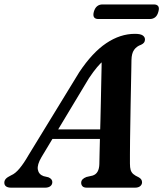

<svg xmlns="http://www.w3.org/2000/svg" viewBox="-50 -868 755 888"><path d="M142 -141.5Q121 -106 125 -83.8Q129 -61.5 151 -53.5L174 -48Q183.5 -44 187.8 -38.2Q192 -32.5 192 -26Q192 -14 183 -7Q174 0 158.5 0H2Q-14 0 -22 -6Q-30 -12 -30 -23Q-30 -33 -23.2 -40.8Q-16.5 -48.5 2 -57.5Q20.5 -65 40.5 -89Q60.5 -113 81 -149L316.5 -534Q377 -625 441.5 -668.2Q506 -711.5 574 -711.5Q599.5 -711.5 610 -704.2Q620.5 -697 620.5 -685.5Q620.5 -677 616.2 -671.2Q612 -665.5 602.5 -661Q582 -654 570.2 -637.5Q558.5 -621 558 -589.5Q558 -571.5 557.2 -540.5Q556.5 -509.5 555.8 -470.2Q555 -431 554.2 -387.5Q553.5 -344 552.8 -301Q552 -258 551.5 -220Q551 -182 551 -153.5Q551 -125 551 -111Q551 -93.5 554.2 -82.2Q557.5 -71 566.2 -63.2Q575 -55.5 591.5 -48Q607 -39.5 607 -25Q607 -14.5 598.5 -7.2Q590 0 574 0H352Q337.5 0 331.5 -6.5Q325.5 -13 325.5 -22.5Q325.5 -32 331.8 -38.5Q338 -45 350 -49.5L378.5 -56Q394 -61 401.5 -74.5Q409 -88 409.5 -109.5Q410 -127.5 410.5 -158Q411 -188.5 412.2 -227.5Q413.5 -266.5 414.5 -310Q415.5 -353.5 416.5 -397.8Q417.5 -442 418.2 -482.8Q419 -523.5 419.8 -557Q420.5 -590.5 420.5 -612.5L451 -603Q441 -598 428.2 -587.2Q415.5 -576.5 399.2 -557.5Q383 -538.5 361.5 -506.5ZM160.5 -225.5 172 -269.5H455L451 -225.5ZM384 -813.5Q389 -831 399.2 -839.2Q409.5 -847.5 424 -847.5H661.5Q676 -847.5 681.8 -839.2Q687.5 -831 682.5 -814Q678 -796.5 667.8 -788.2Q657.5 -780 642.5 -780H405Q390.5 -780 385 -788.2Q379.5 -796.5 384 -813.5Z"/></svg>

Font: Fraunces SemiBold
Style: Italic
Weight: 600
Italic angle: -16°
Version: Version 1.000;[b76b70a41]